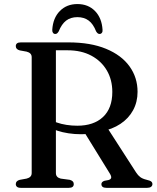

<svg xmlns="http://www.w3.org/2000/svg" viewBox="-20 -904 754 924"><path d="M642 -462Q642 -413 620.5 -373.5Q599 -334 559.5 -307.8Q520 -281.5 466.5 -271.5Q449.5 -269 434.2 -265.8Q419 -262.5 403.8 -260.2Q388.5 -258 370.5 -258Q339 -258 309.5 -262.5Q280 -267 255.5 -275.2Q231 -283.5 213 -295L217 -332Q232 -322 253.2 -314.5Q274.5 -307 300 -303Q325.5 -299 352 -299Q431 -299 475.8 -341Q520.5 -383 520.5 -461.5Q520.5 -520 494.2 -565Q468 -610 419.8 -636Q371.5 -662 305 -662H249V-71.5Q249 -60.5 254.8 -54Q260.5 -47.5 272 -44.5L316.5 -38.5Q327 -35 331 -30.2Q335 -25.5 335 -18Q335 0 311 0H80.5Q67.5 0 61.8 -5Q56 -10 56 -18Q56 -33.5 75 -38.5L108 -44.5Q120 -47.5 126.2 -54Q132.5 -60.5 132.5 -71.5V-628.5Q132.5 -639.5 126.2 -646Q120 -652.5 108 -655.5L75 -661.5Q56 -666.5 56 -682Q56 -690.5 61.8 -695.2Q67.5 -700 80.5 -700H309Q416 -700 490.2 -669.2Q564.5 -638.5 603.2 -584.8Q642 -531 642 -462ZM381 -275.5 496.5 -289 635 -74Q644 -60 655 -51.8Q666 -43.5 685 -39Q702.5 -35 708 -30.2Q713.5 -25.5 713.5 -18Q713.5 -10 707 -5Q700.5 0 688 0H492.5Q468 0 468 -18Q468 -23.5 471.8 -27.5Q475.5 -31.5 483 -34L502 -37.5Q513.5 -41 515 -48.2Q516.5 -55.5 509 -68ZM352.5 -821.5Q320 -821.5 298.2 -804.8Q276.5 -788 262.5 -753Q258.5 -746.5 254.8 -743.5Q251 -740.5 246 -740.5Q239 -740.5 235 -746Q231 -751.5 231.5 -760.5Q235 -817.5 268 -851Q301 -884.5 352.5 -884.5Q404.5 -884.5 437.2 -851Q470 -817.5 473.5 -760.5Q474.5 -751.5 470.2 -746Q466 -740.5 459 -740.5Q454.5 -740.5 450.5 -743.5Q446.5 -746.5 442.5 -753Q428.5 -789 406.5 -805.2Q384.5 -821.5 352.5 -821.5Z"/></svg>

Font: Fraunces 12pt
Style: Regular
Weight: 400
Version: Version 1.000;[b76b70a41]